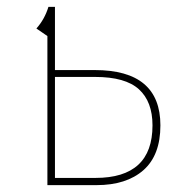

<svg xmlns="http://www.w3.org/2000/svg" viewBox="-20 -539 531 559"><path d="M256 -335Q447 -335 447 -174Q447 -87 397.5 -43.5Q348 0 261 0H118V-434L86 -456Q110 -483 121 -519H140V-335ZM258 -21Q424 -21 424 -174Q424 -243 384.5 -279Q345 -315 257 -315H140V-21Z"/></svg>

Font: FiraGO Thin
Style: Regular
Weight: 100
Designer: bBox Type
Foundry: bBox Type GmbH
Version: Version 1.001;PS 001.001;hotconv 1.0.88;makeotf.lib2.5.64775